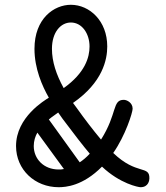

<svg xmlns="http://www.w3.org/2000/svg" viewBox="-20 -778 694 802"><path d="M276 -684C323 -684 354 -637 354 -584C354 -539 336 -474 246 -410C215 -466 197 -521 197 -574C197 -644 234 -684 276 -684ZM121 -168C121 -189 127 -208 136 -224L247 -72C239 -70 231 -70 225 -70C163 -70 121 -114 121 -168ZM604 -33C605 -89 551 -45 453 -139C504 -212 534 -308 534 -324C534 -349 510 -361 497 -361C448 -361 471 -304 402 -195C367 -237 334 -280 302 -325L285 -348C409 -434 428 -529 428 -584C428 -691 354 -758 276 -758C206 -758 124 -701 124 -574C124 -492 156 -419 184 -370C167 -359 47 -289 47 -168C47 -69 126 4 225 4C254 4 326 -1 406 -82C482 -10 559 4 567 4C601 4 604 -26 604 -33ZM184 -279C198 -291 213 -300 223 -308L242 -281C286 -222 331 -164 355 -136C341 -121 327 -109 313 -100Z"/></svg>

Font: LS
Style: RegularAlt
Weight: 500
Designer: BSozoo
Foundry: BSozoo
Version: Version 001.000